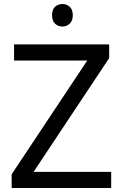

<svg xmlns="http://www.w3.org/2000/svg" viewBox="-20 -935 612 955"><path d="M533 0H38V-68L414 -634H50V-714H523V-646L147 -80H533ZM291 -915Q311 -915 326.5 -901.5Q342 -888 342 -859Q342 -831 326.5 -817Q311 -803 291 -803Q269 -803 254 -817Q239 -831 239 -859Q239 -888 254 -901.5Q269 -915 291 -915Z"/></svg>

Font: Noto Sans Gujarati
Style: Regular
Weight: 400
Designer: Jelle Bosma - Monotype Design Team, Universal Thirst
Foundry: Monotype Imaging Inc.
Version: Version 2.102